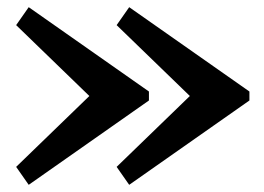

<svg xmlns="http://www.w3.org/2000/svg" viewBox="-20 -655 735 535"><path d="M229 -387.5 25 -190 60 -140 395 -375V-400L60 -635L25 -585ZM509 -387.5 305 -190 340 -140 675 -375V-400L340 -635L305 -585Z"/></svg>

Font: Besley
Style: Regular
Weight: 400
Designer: Owen Earl
Foundry: indestructible type*
Version: Version 4.000